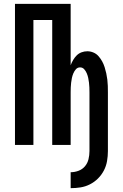

<svg xmlns="http://www.w3.org/2000/svg" viewBox="-20 -755 640 1000"><path d="M348 225V142Q369 142 389 134.5Q409 127 422.5 111Q436 95 441 74Q446 53 446 32V-274Q446 -287 445.5 -299.5Q445 -312 443.5 -324.5Q442 -337 439.5 -349Q437 -361 432 -373Q427 -385 418.5 -394.5Q410 -404 397 -404Q384 -404 375.5 -394.5Q367 -385 362 -373Q357 -361 354.5 -349Q352 -337 350.5 -324.5Q349 -312 348.5 -299.5Q348 -287 348 -274V0H252V-651H154V0H58V-735H348V-415Q353 -429 361 -442.5Q369 -456 379.5 -466.5Q390 -477 404.5 -482.5Q419 -488 435 -488Q451 -488 466.5 -481.5Q482 -475 493 -462.5Q504 -450 512 -435.5Q520 -421 525 -405Q530 -389 533.5 -373Q537 -357 539 -340.5Q541 -324 541.5 -307.5Q542 -291 542 -274V32Q542 58 537.5 84Q533 110 521 133Q509 156 490.5 174.5Q472 193 448.5 205Q425 217 399.5 221Q374 225 348 225Z"/></svg>

Font: Iosevka Fixed Curly Md Ex
Style: Regular
Weight: 500
Width: 7
Monospace: yes
Designer: Belleve Invis
Foundry: Belleve Invis
Version: Version 30.1.2